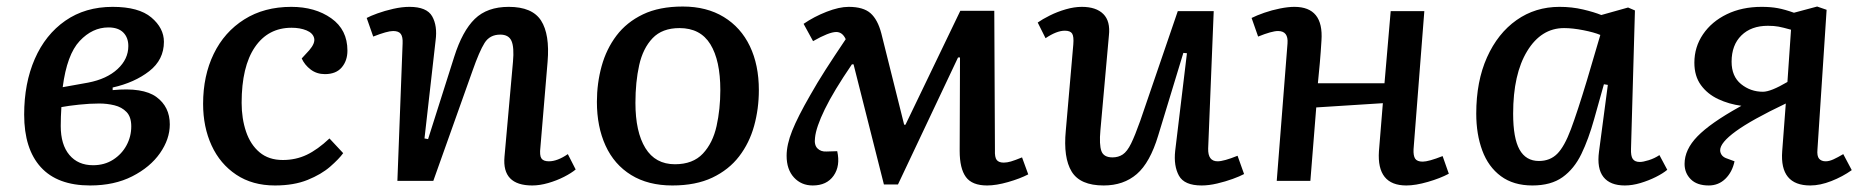

<svg xmlns="http://www.w3.org/2000/svg" viewBox="-20 -554 5717 588"><path d="M256 14Q156 14 105 -42Q54 -98 54 -203Q54 -299 86.5 -373.5Q119 -448 180 -490.5Q241 -533 325 -533Q405 -533 443.5 -500.5Q482 -468 482 -426Q482 -371 437 -336Q392 -301 325 -286V-278Q418 -287 459 -257Q500 -227 500 -173Q500 -128 470 -85Q440 -42 385 -14Q330 14 256 14ZM172 -287 250 -301Q307 -312 340 -342.5Q373 -373 373 -413Q373 -439 357.5 -454.5Q342 -470 312 -470Q263 -470 224 -428.5Q185 -387 172 -287ZM265 -48Q300 -48 326.5 -65Q353 -82 367.5 -109Q382 -136 382 -167Q382 -196 367.5 -211Q353 -226 330.5 -231.5Q308 -237 284 -237Q255 -237 222 -233.5Q189 -230 168 -226Q167 -211 166.5 -196.5Q166 -182 166 -168Q166 -111 192.5 -79.5Q219 -48 265 -48Z M872 -533Q945 -533 994.5 -498Q1044 -463 1044 -399Q1044 -368 1026.5 -347.5Q1009 -327 975 -327Q950 -327 931.5 -341Q913 -355 904 -375L927 -400Q946 -422 942 -437.5Q938 -453 918.5 -461Q899 -469 873 -469Q801 -469 760.5 -409.5Q720 -350 720 -239Q720 -191 733.5 -151Q747 -111 775 -87.5Q803 -64 846 -64Q886 -64 919.5 -80Q953 -96 989 -130L1031 -85Q1018 -67 991 -43.5Q964 -20 922 -3Q880 14 822 14Q753 14 703.5 -19Q654 -52 628 -108.5Q602 -165 602 -236Q602 -322 634.5 -389Q667 -456 728 -494.5Q789 -533 872 -533Z M1743 -35Q1730 -24 1707.5 -12.5Q1685 -1 1659 6.5Q1633 14 1610 14Q1517 14 1525 -74L1551 -365Q1555 -409 1546.5 -428.5Q1538 -448 1512 -448Q1480 -448 1464 -422.5Q1448 -397 1427 -337L1307 0H1197L1213 -421Q1214 -441 1207.5 -450Q1201 -459 1184 -459Q1166 -459 1123 -442L1103 -499Q1114 -505 1136 -513Q1158 -521 1184.5 -527Q1211 -533 1234 -533Q1287 -533 1303.5 -504Q1320 -475 1314 -430L1280 -130L1291 -128L1371 -380Q1396 -459 1434 -496Q1472 -533 1538 -533Q1610 -533 1637 -491Q1664 -449 1657 -365L1635 -103Q1632 -78 1638 -69Q1644 -60 1661 -60Q1687 -60 1719 -82Z M2039 14Q1965 14 1913 -18Q1861 -50 1834.5 -108Q1808 -166 1808 -242Q1808 -299 1822.5 -351.5Q1837 -404 1868 -445Q1899 -486 1949 -510Q1999 -534 2071 -534Q2144 -534 2196.5 -502Q2249 -470 2276.5 -412.5Q2304 -355 2304 -278Q2304 -221 2289.5 -168.5Q2275 -116 2243.5 -75Q2212 -34 2161.5 -10Q2111 14 2039 14ZM2047 -51Q2102 -51 2132.5 -83.5Q2163 -116 2174.5 -168Q2186 -220 2186 -278Q2186 -369 2155.5 -418.5Q2125 -468 2061 -468Q2008 -468 1978.5 -437Q1949 -406 1937.5 -354.5Q1926 -303 1926 -239Q1926 -150 1956.5 -100.5Q1987 -51 2047 -51Z M2730 11H2687L2594 -357H2589Q2533 -275 2506 -219.5Q2479 -164 2476 -132Q2473 -110 2483.5 -99.5Q2494 -89 2511 -90L2544 -91Q2554 -46 2533 -16Q2512 14 2469 14Q2434 14 2411.5 -10.5Q2389 -35 2389 -77Q2389 -111 2406 -153.5Q2423 -196 2461 -262Q2483 -301 2508 -340Q2533 -379 2570 -434Q2560 -456 2541 -456Q2519 -456 2470 -428L2441 -481Q2473 -503 2511.5 -518Q2550 -533 2579 -533Q2624 -533 2646 -513.5Q2668 -494 2679 -452L2749 -172H2753L2921 -521H3025L3027 -95Q3026 -72 3032.5 -64Q3039 -56 3054 -56Q3064 -56 3076 -59.5Q3088 -63 3110 -72L3129 -20Q3104 -7 3067.5 3.5Q3031 14 3003 14Q2957 14 2938 -12Q2919 -38 2919 -92L2920 -378H2914Z M3158 -485Q3172 -495 3195 -506.5Q3218 -518 3244 -525.5Q3270 -533 3293 -533Q3337 -533 3359 -511Q3381 -489 3376 -445L3350 -155Q3346 -111 3353 -91.5Q3360 -72 3387 -72Q3405 -72 3418.5 -81Q3432 -90 3444 -114.5Q3456 -139 3472 -184L3587 -520H3697L3680 -99Q3679 -60 3709 -60Q3728 -60 3770 -77L3790 -21Q3777 -14 3755 -6Q3733 2 3707.5 8Q3682 14 3660 14Q3607 14 3590.5 -16Q3574 -46 3579 -92L3615 -391L3604 -392L3527 -139Q3502 -56 3461.5 -21Q3421 14 3360 14Q3288 14 3262 -28.5Q3236 -71 3244 -154L3267 -418Q3269 -442 3263.5 -451Q3258 -460 3241 -460Q3216 -460 3182 -437Z M4215 -238 4011 -225 3993 0H3890L3923 -421Q3926 -459 3894 -459Q3875 -459 3833 -442L3813 -499Q3829 -507 3852 -515Q3875 -523 3900 -528Q3925 -533 3944 -533Q4034 -533 4027 -430Q4025 -396 4022 -361.5Q4019 -327 4016 -299H4220L4239 -520H4342L4309 -97Q4308 -77 4314 -68Q4320 -59 4337 -59Q4355 -59 4398 -76L4417 -22Q4391 -8 4353 3Q4315 14 4287 14Q4196 14 4203 -91Z M4975 -99Q4974 -76 4980.5 -67Q4987 -58 5002 -58Q5012 -58 5029.5 -63.5Q5047 -69 5062 -79L5086 -34Q5073 -23 5051 -12Q5029 -1 5004 6.5Q4979 14 4956 14Q4911 14 4890.5 -12Q4870 -38 4877 -90L4904 -294L4892 -296L4862 -189Q4845 -128 4823 -82.5Q4801 -37 4765.5 -11.5Q4730 14 4673 14Q4615 14 4576.5 -14.5Q4538 -43 4519.5 -93Q4501 -143 4501 -206Q4501 -305 4534 -378.5Q4567 -452 4624.5 -492.5Q4682 -533 4756 -533Q4794 -533 4828 -525Q4862 -517 4884 -508L4966 -531L4987 -522ZM4693 -61Q4727 -61 4749 -83Q4771 -105 4791 -158.5Q4811 -212 4840 -308L4881 -447Q4862 -455 4829 -461.5Q4796 -468 4770 -468Q4700 -468 4657 -397.5Q4614 -327 4614 -206Q4614 -131 4633.5 -96Q4653 -61 4693 -61Z M5449 -237Q5344 -187 5296 -152Q5248 -117 5248 -94Q5248 -87 5252 -80.5Q5256 -74 5265 -70L5292 -60Q5285 -27 5264 -6.5Q5243 14 5213 14Q5177 14 5158 -5Q5139 -24 5139 -52Q5139 -96 5178.5 -136.5Q5218 -177 5306 -226L5313 -230Q5275 -235 5242 -250.5Q5209 -266 5189 -293.5Q5169 -321 5169 -362Q5169 -410 5195.5 -449Q5222 -488 5268.5 -510.5Q5315 -533 5375 -533Q5403 -533 5424.5 -529Q5446 -525 5474 -515L5545 -534L5574 -524L5546 -97Q5544 -76 5551 -68Q5558 -60 5571 -60Q5582 -60 5595 -66Q5608 -72 5625 -82L5651 -33Q5623 -13 5588.5 0.5Q5554 14 5524 14Q5430 14 5438 -91ZM5465 -463Q5440 -470 5426.5 -472.5Q5413 -475 5394 -475Q5343 -475 5313 -445.5Q5283 -416 5283 -365Q5283 -320 5312 -296.5Q5341 -273 5379 -273Q5403 -273 5454 -303Z"/></svg>

Font: Literata 7pt Medium
Style: Italic
Weight: 500
Italic angle: -2°
Designer: Latin by Veronika Burian and Jose Scaglione. Greek by Irene Vlachou. Cyrillic by Vera Evstafieva
Foundry: TypeTogether
Version: Version 3.002